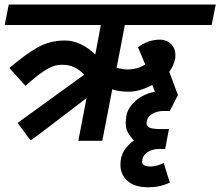

<svg xmlns="http://www.w3.org/2000/svg" viewBox="-50 -602 942 821"><path d="M448.8 -312.5Q473.8 -305 495 -305Q537.5 -305 571.2 -326.2L540 -400Q583.8 -432.5 633.8 -432.5Q662.5 -432.5 681.2 -413.8Q700 -395 700 -366.2Q700 -355 698.8 -350Q691.2 -317.5 673.8 -295L710 -197.5H711.2V-196.2L676.2 -127.5H650Q622.5 -127.5 601.9 -115.6Q581.2 -103.8 577.5 -82.5Q573.8 -65 586.9 -57.5Q600 -50 638.8 -50H672.5L656.2 35H631.2Q603.8 35 583.1 46.9Q562.5 58.8 558.8 80Q555 96.2 563.8 103.1Q572.5 110 592.5 110Q620 110 650 95L676.2 178.8Q633.8 198.8 585 198.8Q526.2 198.8 495.6 171.9Q465 145 465 102.5Q465 67.5 480.6 42.5Q496.2 17.5 522.5 -1.2Q506.2 -18.8 496.9 -35.6Q487.5 -52.5 487.5 -78.8Q487.5 -85 490 -105Q496.2 -141.2 529.4 -170.6Q562.5 -200 612.5 -210L601.2 -238.8Q547.5 -210 501.2 -210Q457.5 -210 430 -220L387.5 0H285L320 -182.5Q245 -125 163.8 -63.1Q82.5 -1.2 81.2 -2.5Q80 -1.2 41.2 -55Q35 -63.8 30.6 -69.4Q26.2 -75 25 -76.2L310 -282.5Q271.2 -325 218.8 -325Q183.8 -326.2 151.9 -306.9Q120 -287.5 93.8 -265Q67.5 -242.5 58.8 -235L-10 -311.2Q57.5 -368.8 110 -398.8Q162.5 -428.8 227.5 -428.8Q295 -428.8 357.5 -368.8L381.2 -495H-30L-12.5 -582.5H872.5L855 -495H483.8Z"/></svg>

Font: Cambay
Style: Bold Italic
Weight: 700
Italic angle: -11°
Designer: Pooja Saxena
Foundry: Pooja Saxena
Version: Version 1.006;PS 001.006;hotconv 1.0.70;makeotf.lib2.5.58329